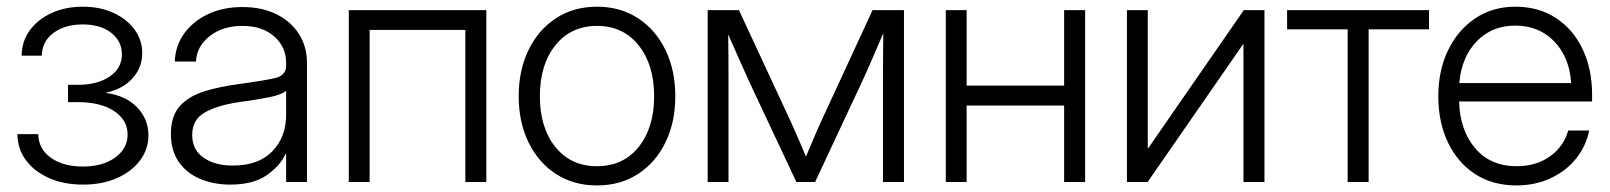

<svg xmlns="http://www.w3.org/2000/svg" viewBox="-20 -546 4829 576"><path d="M229.5 7.8Q170.9 7.8 126.7 -12Q82.5 -31.7 57.6 -65.7Q32.7 -99.6 32.2 -143.6H94.7Q95.7 -99.1 132.6 -72.8Q169.4 -46.4 228.5 -46.4Q288.6 -46.4 325.7 -73.5Q362.8 -100.6 362.8 -142.1Q362.8 -186 322.3 -212.9Q281.7 -239.7 212.4 -239.7H184.1V-291.5H212.4Q272.5 -291.5 309.1 -316.4Q345.7 -341.3 345.7 -382.8Q345.7 -422.4 313.7 -447.5Q281.7 -472.7 228 -472.7Q175.3 -472.7 140.6 -447.3Q106 -421.9 105.5 -378.9H44.9Q45.4 -422.4 69.6 -455.3Q93.8 -488.3 135 -507.1Q176.3 -525.9 228.5 -525.9Q280.8 -525.9 321 -507.1Q361.3 -488.3 384 -456.8Q406.7 -425.3 406.7 -386.7Q406.7 -343.8 377.7 -311.3Q348.6 -278.8 298.3 -268.1V-267.1Q357.4 -259.3 391.4 -223.9Q425.3 -188.5 425.3 -140.1Q425.3 -98.1 399.9 -64.5Q374.5 -30.8 330.3 -11.5Q286.1 7.8 229.5 7.8Z M670.4 7.8Q621.6 7.8 581.1 -9Q540.5 -25.9 516.6 -59.8Q492.7 -93.8 492.7 -144Q492.7 -197.8 519.3 -227.5Q545.9 -257.3 593 -272Q640.1 -286.6 700.7 -294.4Q772.5 -304.2 805.4 -311.8Q838.4 -319.3 838.4 -349.6V-357.4Q838.4 -405.3 802.5 -436.8Q766.6 -468.3 707.5 -468.3Q647.9 -468.3 608.9 -437.5Q569.8 -406.7 567.9 -361.3H504.4Q505.9 -408.2 532.2 -445.1Q558.6 -481.9 603.8 -503.4Q648.9 -524.9 707.5 -524.9Q765.1 -524.9 808.6 -503.7Q852.1 -482.4 876.5 -444.6Q900.9 -406.7 900.9 -357.4V0H838.4V-84.5H836.9Q820.3 -48.3 780 -20.3Q739.7 7.8 670.4 7.8ZM678.2 -49.3Q755.4 -49.3 796.9 -92Q838.4 -134.8 838.4 -201.7V-273.9Q825.2 -261.7 786.9 -254.2Q748.5 -246.6 697.8 -239.7Q633.3 -230.5 595 -209Q556.6 -187.5 556.6 -141.1Q556.6 -96.7 590.6 -73Q624.5 -49.3 678.2 -49.3Z M1439 -515.6V0H1376V-456.1H1088.9V0H1026.4V-515.6Z M1771 10.3Q1701.2 10.3 1648.2 -23.9Q1595.2 -58.1 1565.7 -118.7Q1536.1 -179.2 1536.1 -257.3Q1536.1 -335.4 1565.7 -396.2Q1595.2 -457 1648.2 -491.5Q1701.2 -525.9 1771 -525.9Q1840.8 -525.9 1893.8 -491.5Q1946.8 -457 1976.3 -396.2Q2005.9 -335.4 2005.9 -257.3Q2005.9 -179.2 1976.3 -118.7Q1946.8 -58.1 1893.8 -23.9Q1840.8 10.3 1771 10.3ZM1771 -47.4Q1849.6 -47.4 1896 -105.2Q1942.4 -163.1 1942.4 -257.3Q1942.4 -351.6 1896 -409.9Q1849.6 -468.3 1771 -468.3Q1692.9 -468.3 1646.2 -410.2Q1599.6 -352.1 1599.6 -257.3Q1599.6 -163.1 1646 -105.2Q1692.4 -47.4 1771 -47.4Z M2103 0V-515.6H2196.8L2353 -179.7Q2365.7 -151.9 2376.5 -126.5Q2387.2 -101.1 2397.9 -76.2Q2408.7 -101.1 2419.2 -126.5Q2429.7 -151.9 2442.4 -179.7L2597.7 -515.6H2691.9V0H2628.9V-298.8Q2628.9 -345.7 2629.2 -378.9Q2629.4 -412.1 2629.9 -446.3Q2614.7 -411.1 2599.6 -376Q2584.5 -340.8 2565.4 -299.3L2425.3 0H2369.1L2228.5 -299.3Q2210 -339.8 2194.8 -374.3Q2179.7 -408.7 2164.6 -442.9Q2165 -409.7 2165.3 -377.2Q2165.5 -344.7 2165.5 -298.8V0Z M2879.9 -515.6V-289.1H3172.4V-515.6H3235.4V0H3172.4V-229.5H2879.9V0H2817.4V-515.6Z M3773.4 0H3710.4V-413.6H3709.5L3422.9 0H3360.8V-515.6H3423.3V-101.6H3424.8L3711.4 -515.6H3773.4Z M4022.9 0V-458H3841.3V-515.6H4267.1V-458H4085.9V0Z M4529.8 10.3Q4457 10.3 4404.5 -24.4Q4352.1 -59.1 4323.5 -119.4Q4294.9 -179.7 4294.9 -257.3Q4294.9 -335 4324.5 -395.8Q4354 -456.5 4406 -491.2Q4458 -525.9 4525.9 -525.9Q4596.2 -525.9 4647.9 -491.9Q4699.7 -458 4728 -398.2Q4756.3 -338.4 4756.3 -261.2V-241.7H4357.4Q4359.4 -155.8 4405.3 -101.6Q4451.2 -47.4 4529.8 -47.4Q4588.4 -47.4 4629.6 -76.7Q4670.9 -106 4684.6 -154.3H4747.6Q4737.3 -105 4706.3 -67.9Q4675.3 -30.8 4629.6 -10.3Q4584 10.3 4529.8 10.3ZM4357.9 -296.9H4693.4Q4688.5 -374.5 4642.6 -421.9Q4596.7 -469.2 4525.9 -469.2Q4455.6 -469.2 4410.2 -422.1Q4364.7 -375 4357.9 -296.9Z"/></svg>

Font: Inter Display Light
Style: Regular
Weight: 300
Designer: Rasmus Andersson
Foundry: rsms
Version: Version 4.000;git-a52131595